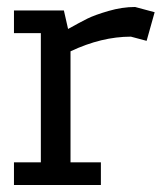

<svg xmlns="http://www.w3.org/2000/svg" viewBox="-20 -530 463 550"><path d="M182 -65H269V0H20V-65H97V-435H20V-500H163L175 -447Q209 -466 230 -476.5Q251 -487 290.5 -498.5Q330 -510 367 -510L423 -495L400 -413L355 -425Q271 -425 182 -383Z"/></svg>

Font: Cherry Swash
Style: Regular
Weight: 400
Designer: Kasatkina Nataliya
Foundry: Nataliya Kasatkina
Version: Version 1.001